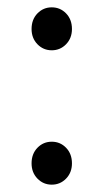

<svg xmlns="http://www.w3.org/2000/svg" viewBox="-20 -491 282 523"><path d="M66 -412Q66 -438 82 -454.5Q98 -471 121 -471Q144 -471 160 -454.5Q176 -438 176 -412Q176 -387 160 -370.5Q144 -354 121 -354Q98 -354 82 -370.5Q66 -387 66 -412ZM66 -46Q66 -72 82 -88.5Q98 -105 121 -105Q144 -105 160 -88.5Q176 -72 176 -46Q176 -21 160 -4.5Q144 12 121 12Q98 12 82 -4.5Q66 -21 66 -46Z"/></svg>

Font: Assistant
Style: Regular
Weight: 400
Designer: Hebrew By Ben Nathan, Latin by Paul Hunt
Version: Version 2.001;PS 002.001;hotconv 1.0.88;makeotf.lib2.5.64775